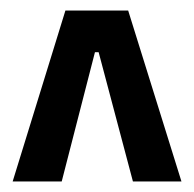

<svg xmlns="http://www.w3.org/2000/svg" viewBox="-20 -676 368 364"><path d="M4 -332 104 -656H223L324 -332H232L167 -577H160L97 -332Z"/></svg>

Font: Bricolage Grotesque 48pt Condensed
Style: Regular
Weight: 400
Width: 3
Designer: Mathieu Triay
Foundry: Atelier Triay
Version: Version 1.000; ttfautohint (v1.8.4.7-5d5b);gftools[0.9.32]